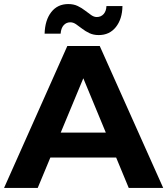

<svg xmlns="http://www.w3.org/2000/svg" viewBox="-29 -927 825 947"><path d="M-9 0 303 -700H463L776 0H606L350 -618H414L157 0ZM147 -150 190 -273H550L594 -150ZM458 -754Q432 -754 412 -763.5Q392 -773 376 -785.5Q360 -798 346 -807.5Q332 -817 318 -817Q298 -817 285 -802.5Q272 -788 270 -761H191Q193 -828 224 -867.5Q255 -907 308 -907Q334 -907 354 -897.5Q374 -888 390.5 -875Q407 -862 421 -852.5Q435 -843 448 -843Q469 -843 482 -857.5Q495 -872 496 -897H575Q574 -833 542.5 -793.5Q511 -754 458 -754Z"/></svg>

Font: MOST Montserrat
Style: Bold
Weight: 700
Designer: Julieta Ulanovsky
Foundry: Julieta Ulanovsky
Version: Version 8.000;March 11, 2024;FontCreator 15.0.0.2926 64-bit